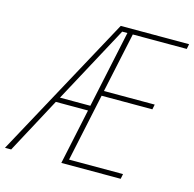

<svg xmlns="http://www.w3.org/2000/svg" viewBox="-166 -821 939 928"><g transform="rotate(15 303.0 -357.0)"><path d="M-62 0 326 -714H668L663 -689H393L329 -389H583L578 -364H324L252 -25H522L517 0H220L279 -278H118L-31 0ZM132 -303H284L366 -689H340Z"/></g></svg>

Font: Noto Sans UI SemiCondensed Thin
Style: Italic
Weight: 250
Width: 4
Italic angle: -12°
Designer: Monotype Design Team
Foundry: Monotype Imaging Inc.
Version: Version 1.901